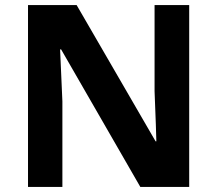

<svg xmlns="http://www.w3.org/2000/svg" viewBox="-20 -734 853 754"><path d="M723 0H531L220 -540H216Q218 -489 220.5 -438Q223 -387 225 -336V0H90V-714H281L591 -179H594Q593 -212 592 -245Q591 -278 589.5 -310.5Q588 -343 587 -376V-714H723Z"/></svg>

Font: Noto Sans Tangsa
Style: Bold
Weight: 700
Version: Version 1.504